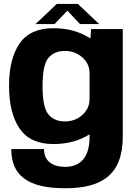

<svg xmlns="http://www.w3.org/2000/svg" viewBox="-20 -744 716 997"><path d="M318 233.5C506 233.5 617.5 166.5 617.5 -35.5V-593H453L449.5 -544C447.5 -545.5 445 -547 442.5 -548.5C390.5 -581 328.5 -597.5 257.5 -597.5C176.5 -597.5 118 -571 81.5 -518C45 -464.5 27 -391.5 27 -298C27 -204.5 45 -130.5 81.5 -77C118 -23 176.5 4 257.5 4C328.5 4 390.5 -12.5 442.5 -45C443.5 -45.5 444 -46 445 -46.5V-32C445 89 382.5 122.5 318.5 122.5C254.5 122.5 208.5 94 208.5 30H38.5C38.5 170 128.5 233.5 318 233.5ZM445 -368.5V-225.5C444 -194 431 -168 407 -146.5C382 -124.5 352 -113.5 317.5 -113.5C280.5 -113.5 251.5 -125.5 231.5 -150C211 -174 201 -223 201 -297C201 -370.5 211 -419 231.5 -443.5C251.5 -467.5 280.5 -479.5 317.5 -479.5C352 -479.5 382 -468.5 407 -446.5C431 -425 444 -399.5 445 -368.5ZM164.5 -619H263L330 -688.5L395.5 -619H495L384.5 -723.5H275Z"/></svg>

Font: Anybody
Style: Bold
Weight: 700
Designer: Tyler Finck
Foundry: Etcetera Type Company
Version: Version 1.110